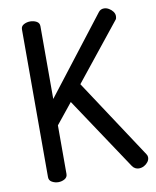

<svg xmlns="http://www.w3.org/2000/svg" viewBox="-83 -795 697 860"><g transform="rotate(-10 265.5 -364.5)"><path d="M113 0Q98 0 84.5 -7.5Q71 -15 71 -30V-702Q71 -717 84.5 -724Q98 -731 113 -731Q129 -731 142 -724Q155 -717 155 -702V-371L424 -719Q433 -731 449 -731Q460 -731 471 -724.5Q482 -718 489 -708.5Q496 -699 496 -688Q496 -684 495 -679Q494 -674 490 -670L286 -415L523 -55Q528 -48 528 -40Q528 -29 521 -19.5Q514 -10 503 -4Q492 2 479 2Q471 2 463 -2Q455 -6 449 -15L230 -344L155 -251V-30Q155 -15 142 -7.5Q129 0 113 0Z"/></g></svg>

Font: Dosis Medium
Style: Regular
Weight: 500
Designer: EdgarTolentino, PabloImpallari, IginoMarini
Foundry: EdgarTolentino, PabloImpallari, IginoMarini
Version: Version 3.001; ttfautohint (v1.8.2)